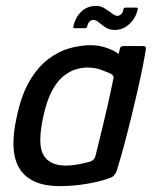

<svg xmlns="http://www.w3.org/2000/svg" viewBox="-20 -628 522 654"><path d="M183 6Q86 6 48 -51.5Q10 -109 37 -230Q53 -306 81.5 -353.5Q110 -401 145.5 -427.5Q181 -454 218 -464Q255 -474 289 -474Q319 -474 346 -464Q373 -454 384 -444L389 -464Q390 -468 393 -469.5Q396 -471 400 -471H468Q478 -471 477 -462Q474 -441 467 -405.5Q460 -370 450 -325.5Q440 -281 428 -232Q416 -183 403 -134.5Q390 -86 377 -44Q373 -36 368 -30Q363 -24 346 -19Q319 -9 273.5 -1.5Q228 6 183 6ZM204 -64Q219 -64 236 -66.5Q253 -69 267 -72.5Q281 -76 286 -77Q292 -79 297 -83Q302 -87 305 -96Q311 -120 318 -149Q325 -178 332.5 -208.5Q340 -239 346.5 -268Q353 -297 358 -321Q363 -345 366 -359Q368 -365 365.5 -369.5Q363 -374 357 -377Q342 -384 322 -391Q302 -398 277 -398Q260 -398 239 -392Q218 -386 196.5 -369Q175 -352 157 -318.5Q139 -285 127 -229Q107 -136 128 -100Q149 -64 204 -64ZM234 -532Q228 -532 230 -538Q237 -570 257.5 -589Q278 -608 308 -608Q323 -608 336.5 -599.5Q350 -591 361 -582.5Q372 -574 380 -574Q387 -574 393 -580Q399 -586 400 -595Q401 -599 403 -600.5Q405 -602 406 -602H445Q451 -602 449 -596Q443 -567 421 -546.5Q399 -526 371 -526Q352 -526 339 -535Q326 -544 316.5 -552Q307 -560 298 -560Q290 -560 284.5 -554Q279 -548 277 -538Q275 -532 271 -532Z"/></svg>

Font: Glory Thin Medium
Style: Italic
Weight: 500
Italic angle: -12°
Version: Version 1.011